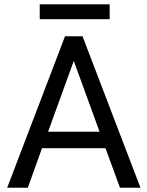

<svg xmlns="http://www.w3.org/2000/svg" viewBox="-20 -881 692 901"><path d="M475.1 -185.5H177.2L110.4 0H13.7L285.2 -710.9H367.2L639.2 0H543ZM205.6 -262.7H447.3L326.2 -595.2ZM494.6 -791H166.5V-860.8H494.6Z"/></svg>

Font: Roboto
Style: Regular
Weight: 400
Designer: Google
Version: Version 2.001047; 2015